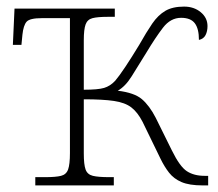

<svg xmlns="http://www.w3.org/2000/svg" viewBox="-20 -562 661 582"><path d="M87 0V-25H117Q149 -25 165 -29Q181 -33 186.5 -48.5Q192 -64 192 -98V-507H107Q70 -507 60.5 -496Q51 -485 48 -457L45 -426H19L24 -536H328V-511H307Q276 -511 260.5 -507Q245 -503 239.5 -488Q234 -473 234 -440V-290Q277 -290 295.5 -295.5Q314 -301 329 -317Q341 -331 360 -359.5Q379 -388 402 -426Q424 -465 441.5 -490.5Q459 -516 481 -529Q503 -542 538 -542Q568 -542 588.5 -525Q609 -508 609 -483Q609 -467 603 -455.5Q597 -444 583 -441Q583 -475 570.5 -491.5Q558 -508 529 -508Q497 -508 474 -478Q451 -448 424 -403Q398 -361 379 -330.5Q360 -300 337 -287Q387 -281 410 -261.5Q433 -242 452 -205L501 -106Q525 -57 546.5 -43Q568 -29 600 -29H611V0H594Q554 0 530.5 -10Q507 -20 492.5 -38.5Q478 -57 466 -82L412 -193Q397 -222 378 -236.5Q359 -251 325.5 -256Q292 -261 234 -261V-97Q234 -63 239.5 -48Q245 -33 261.5 -29Q278 -25 311 -25H325V0Z"/></svg>

Font: Noto Serif ExtraLight
Style: Regular
Weight: 200
Designer: Monotype Design Team
Foundry: Monotype Imaging Inc.
Version: Version 2.015; ttfautohint (v1.8.4.7-5d5b)